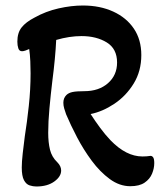

<svg xmlns="http://www.w3.org/2000/svg" viewBox="-20 -667 598 697"><path d="M112 10Q100 10 87.5 6Q75 2 67 -13Q59 -28 59 -59Q59 -79 62.5 -110.5Q66 -142 70 -172Q78 -222 84.5 -282Q91 -342 91 -401Q91 -422 90 -445Q89 -468 86 -489Q80 -486 72.5 -483.5Q65 -481 60 -481Q50 -481 46.5 -491.5Q43 -502 43 -516Q43 -548 58.5 -567.5Q74 -587 105 -603Q146 -626 192.5 -636.5Q239 -647 281 -647Q343 -647 391 -625Q439 -603 466 -563Q493 -523 493 -467Q493 -409 465.5 -364Q438 -319 395.5 -290.5Q353 -262 309 -253Q325 -228 343.5 -203Q362 -178 381 -158Q438 -99 497 -99Q513 -99 525 -101Q531 -102 535.5 -96.5Q540 -91 540 -75Q540 -56 532 -36.5Q524 -17 505 -4Q486 9 453 9Q414 9 378.5 -17Q343 -43 313 -83.5Q283 -124 259.5 -169Q236 -214 220 -252Q216 -263 213 -273.5Q210 -284 210 -294Q210 -311 221 -322Q229 -330 243.5 -333Q258 -336 286 -336Q339 -336 372 -365Q405 -394 405 -440Q405 -490 367.5 -513Q330 -536 276 -536Q232 -536 184 -522Q181 -457 170 -373Q164 -323 159.5 -274Q155 -225 155 -185Q155 -150 161.5 -123.5Q168 -97 188 -78Q202 -64 202 -48Q202 -26 177 -8Q152 10 112 10Z"/></svg>

Font: Akaya Telivigala
Style: Regular
Weight: 400
Designer: Vaishnavi Murthy Yerkadithaya, Juan Luis Blanco Aristondo
Version: Version 1.002; ttfautohint (v1.8.3)